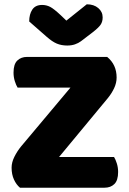

<svg xmlns="http://www.w3.org/2000/svg" viewBox="-20 -874 600 894"><path d="M308 -466H62Q55 -477 49 -496Q43 -515 43 -536Q43 -575 60.5 -592Q78 -609 106 -609H479Q523 -573 523 -513Q523 -488 511.5 -463.5Q500 -439 482 -417L255 -143H511Q518 -132 524 -113Q530 -94 530 -73Q530 -34 512.5 -17Q495 0 467 0H73Q56 -14 45 -38Q34 -62 34 -93Q34 -118 47 -144Q60 -170 78 -192ZM289 -778 384 -854Q417 -854 437.5 -836.5Q458 -819 458 -793Q458 -773 448.5 -759Q439 -745 412 -724L357 -682Q345 -673 329 -667.5Q313 -662 293 -662Q266 -662 244.5 -671Q223 -680 197 -703L116 -774Q116 -808 130.5 -829.5Q145 -851 176 -851Q196 -851 213.5 -842Q231 -833 263 -803Z"/></svg>

Font: Baloo Da
Style: Regular
Weight: 400
Designer: Noopur Datye and Ek Type
Foundry: Ek Type
Version: Version 1.443;PS 1.000;hotconv 16.6.51;makeotf.lib2.5.65220;